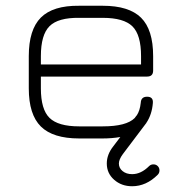

<svg xmlns="http://www.w3.org/2000/svg" viewBox="-20 -481 632 667"><path d="M255 0Q164 0 122 -41.5Q80 -83 80 -174V-286Q80 -378 122 -420Q164 -462 255 -461H337Q428 -461 470 -419.5Q512 -378 512 -286V-236Q512 -215 491 -215H122V-174Q122 -101 152 -71.5Q182 -42 255 -42H337Q419 -42 448 -71L453 -78L455 -80Q466 -96 469 -124Q470 -145 491 -145Q513 -145 511 -123Q508 -84 489 -55Q488 -54 488 -54Q488 -52 487 -52L407 54Q393 73 393 87Q393 103 406 113.5Q419 124 439 124Q470 124 498 96Q504 90 513 90Q522 90 528 96Q534 102 534 111Q534 120 528 126Q488 166 439 166Q402 166 376.5 143.5Q351 121 351 87Q351 56 373 28L398 -5Q368 0 337 0ZM255 -419Q182 -420 152 -390Q122 -360 122 -286V-257H470V-286Q470 -360 440 -389.5Q410 -419 337 -419Z"/></svg>

Font: Jura Light
Style: Regular
Weight: 300
Designer: Daniel Johnson, Alexei Vanyashin
Foundry: Daniel Johnson
Version: Version 5.103